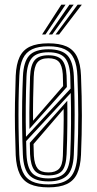

<svg xmlns="http://www.w3.org/2000/svg" viewBox="-20 -792 412 819"><path d="M186.5 7.2Q139 7.2 109 -6.1Q79 -19.5 64.2 -49.8Q49.5 -80 47 -130Q44.8 -189.8 43.9 -244.2Q43 -298.8 43.9 -353.6Q44.8 -408.5 47 -469Q49.2 -518.5 63.6 -548.9Q78 -579.2 107.9 -593.2Q137.8 -607.2 186.5 -607.2Q234.2 -607.2 264 -593.8Q293.8 -580.2 308.6 -550.1Q323.5 -520 325.5 -469.8Q329.2 -378 329.2 -298.5Q329.2 -219 325.5 -131.2Q323.2 -82 309 -51.5Q294.8 -21 265 -6.9Q235.2 7.2 186.5 7.2ZM186.5 -5.5Q251.5 -5.5 279.2 -34.8Q307 -64 310.2 -131.5Q314 -223.5 313.8 -304.4Q313.5 -385.2 310.2 -467Q308.5 -512.8 295.8 -540.9Q283 -569 256.5 -581.8Q230 -594.5 186.5 -594.5Q143.8 -594.5 117.1 -581.9Q90.5 -569.2 77.5 -541.8Q64.5 -514.2 62.5 -468.8Q60 -412 59.2 -357.5Q58.5 -303 59.2 -247.8Q60 -192.5 62.2 -132.8Q64.2 -87 77 -59Q89.8 -31 116.5 -18.2Q143.2 -5.5 186.5 -5.5ZM186.5 -18.2Q130.8 -18.2 105.5 -44Q80.2 -69.8 77.5 -133.2Q75.2 -190.5 74.5 -246.8Q73.8 -303 74.6 -358.1Q75.5 -413.2 77.8 -466.2Q80.5 -529 105 -555.4Q129.5 -581.8 186.5 -581.8Q243 -581.8 267.6 -555.6Q292.2 -529.5 295 -467Q297.2 -411 298 -357Q298.8 -303 298 -247.6Q297.2 -192.2 294.8 -131.5Q292 -67.8 266 -43Q240 -18.2 186.5 -18.2ZM186.5 -31Q234 -31 255.6 -54.1Q277.2 -77.2 279.8 -134.5Q282.5 -199.8 283 -264.6Q283.5 -329.5 281.8 -395.2L91.5 -190Q91.8 -182.5 91.9 -172.5Q92 -162.5 92.4 -152.4Q92.8 -142.2 93 -133.8Q95.5 -77.5 116.6 -54.2Q137.8 -31 186.5 -31ZM186.5 -43.8Q144.5 -43.8 127.5 -64.9Q110.5 -86 108.2 -134.8Q108.2 -141.5 107.9 -152.6Q107.5 -163.8 107.4 -172.8Q107.2 -181.8 107.2 -182.8L267 -362.2Q267.8 -311.8 267.2 -254.9Q266.8 -198 264.2 -135Q262 -83.8 245.2 -63.8Q228.5 -43.8 186.5 -43.8ZM186.5 -56.5Q216.8 -56.5 231.8 -72Q246.8 -87.5 248.2 -126.8Q249.8 -174.8 251 -229.2Q252.2 -283.8 251.5 -327L123 -177.5Q123.2 -171.2 123.4 -162.8Q123.5 -154.2 123.9 -145Q124.2 -135.8 124.5 -127Q127 -90 140.6 -73.2Q154.2 -56.5 186.5 -56.5ZM90.8 -208.5 281 -414Q280.8 -425.5 280.4 -439.1Q280 -452.8 279.8 -466.2Q277.2 -522 256.4 -545.5Q235.5 -569 186.5 -569Q137.2 -569 116.4 -545.1Q95.5 -521.2 93 -465.5Q90.5 -404.8 89.9 -339Q89.2 -273.2 90.8 -208.5ZM105.5 -242Q105 -272.5 105.2 -312.2Q105.5 -352 106.4 -392.4Q107.2 -432.8 108.2 -465Q110.5 -515 128.1 -535.6Q145.8 -556.2 186.5 -556.2Q226 -556.2 243.8 -536.9Q261.5 -517.5 264 -470Q264.2 -464 264.5 -452.6Q264.8 -441.2 265 -431.5Q265.2 -421.8 265.2 -421ZM121 -277 249.2 -424.8Q249 -435 248.6 -450.2Q248.2 -465.5 247.8 -476.2Q245 -513 231.2 -528.2Q217.5 -543.5 186.5 -543.5Q153.5 -543.5 139.4 -525.6Q125.2 -507.8 123.8 -464.2Q122.2 -423.8 121.4 -374Q120.5 -324.2 121 -277ZM159.5 -645 241.5 -772H259.5L174 -645ZM217 -645 311 -772H329L232 -645ZM188.2 -645 276.2 -772H294.2L203 -645Z"/></svg>

Font: Big Shoulders Inline Display Thin Medium
Style: Regular
Weight: 500
Version: Version 2.002